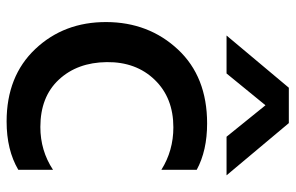

<svg xmlns="http://www.w3.org/2000/svg" viewBox="-176 -675 890 578"><g transform="rotate(90 269.0 -386.0)"><path d="M351.6 -564.5Q433.6 -564.5 491.2 -533.2V-426.8Q433.6 -462.9 363.3 -462.9Q274.4 -462.9 220.2 -406.7Q166 -350.6 167 -262.2Q168 -173.8 219.7 -118.2Q271.5 -62.5 362.3 -62.5Q433.6 -62.5 491.2 -100.6V3.9Q431.6 39.1 345.7 39.1Q209 39.1 127.4 -47.4Q45.9 -133.8 46.4 -261.2Q46.9 -388.7 128.9 -476.6Q210.9 -564.5 351.6 -564.5ZM86.9 -623 244.1 -810.5H350.6L507.8 -623H391.6L296.9 -740.2L201.2 -623Z"/></g></svg>

Font: GenEi M Gothic v2 Medium
Style: Regular
Weight: 500
Version: Version 2.0